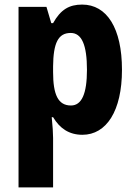

<svg xmlns="http://www.w3.org/2000/svg" viewBox="-20 -579 589 839"><path d="M339 -559C282 -559 245 -537 212 -478H204L183 -549H61V240H212V24C212 2 210 -27 206 -67H212C241 -18 282 10 340 10C445 10 513 -94 513 -274C513 -456 447 -559 339 -559ZM289 -435C337 -435 360 -383 360 -274C360 -169 337 -118 290 -118C234 -118 212 -165 212 -264V-289C213 -391 234 -435 289 -435Z"/></svg>

Font: Noto Sans Malayalam Condensed ExtraBold
Style: Regular
Weight: 800
Width: 3
Designer: Jelle Bosma - Monotype Design Team
Foundry: Monotype Imaging Inc.
Version: Version 2.104